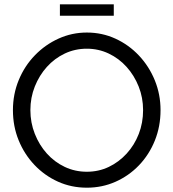

<svg xmlns="http://www.w3.org/2000/svg" viewBox="-20 -861 805 891"><path d="M725 -350Q725 -274 698.5 -208.5Q672 -143 625 -94Q578 -45 516 -17.5Q454 10 383 10Q311 10 249 -18Q187 -46 140 -95.5Q93 -145 66.5 -210Q40 -275 40 -350Q40 -424 67 -489.5Q94 -555 142 -604.5Q190 -654 252 -682Q314 -710 383 -710Q454 -710 516 -681.5Q578 -653 625 -603Q672 -553 698.5 -488Q725 -423 725 -350ZM644 -350Q644 -408 623.5 -459.5Q603 -511 567.5 -550.5Q532 -590 484.5 -612.5Q437 -635 383 -635Q328 -635 280.5 -612.5Q233 -590 197.5 -550.5Q162 -511 141.5 -459.5Q121 -408 121 -350Q121 -292 141.5 -240Q162 -188 197.5 -148.5Q233 -109 280.5 -86.5Q328 -64 383 -64Q438 -64 485 -86.5Q532 -109 568 -148.5Q604 -188 624 -239.5Q644 -291 644 -350ZM508 -788H258V-841H508Z"/></svg>

Font: Kulim Park
Style: Regular
Weight: 400
Designer: Noponies / Dale Sattler
Foundry: Noponies
Version: Version 1.000; ttfautohint (v1.8.3)